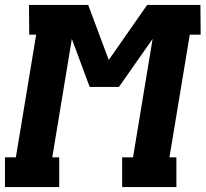

<svg xmlns="http://www.w3.org/2000/svg" viewBox="-35 -755 830 775"><path d="M-15 0V-120H29L111 -615H83L82 -735H321L404 -513L559 -735H774L775 -615H731L649 -120H677V0H458V-120H502L581 -598L445 -404H327L255 -598L176 -120H204V0Z"/></svg>

Font: Iosevka Etoile Heavy
Style: Italic
Weight: 900
Italic angle: -9°
Designer: Belleve Invis
Foundry: Belleve Invis
Version: Version 22.1.2; ttfautohint (v1.8.4)